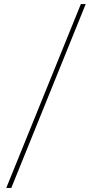

<svg xmlns="http://www.w3.org/2000/svg" viewBox="-20 -822 456 952"><path d="M11 110 381 -802H405L36 110Z"/></svg>

Font: Literata 72pt Medium
Style: Italic
Weight: 500
Italic angle: -2°
Designer: Latin by Veronika Burian and Jose Scaglione. Greek by Irene Vlachou. Cyrillic by Vera Evstafieva
Foundry: TypeTogether
Version: Version 3.002